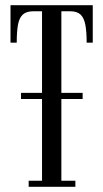

<svg xmlns="http://www.w3.org/2000/svg" viewBox="-20 -720 398 740"><path d="M61 -338.5V-362H298.5V-338.5ZM90.5 0V-23.5H142V-676.5H107.5Q81.5 -676.5 67.8 -663.8Q54 -651 49.2 -624.2Q44.5 -597.5 44.5 -555.5H20.5V-700H337.5V-555.5H314Q314 -597.5 309 -624.2Q304 -651 290.5 -663.8Q277 -676.5 251 -676.5H216.5V-23.5H270.5V0Z"/></svg>

Font: Imbue 48pt
Style: Regular
Weight: 400
Designer: Tyler Finck
Foundry: Etcetera Type Company
Version: Version 1.102